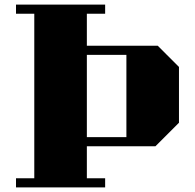

<svg xmlns="http://www.w3.org/2000/svg" viewBox="-20 -820 853 840"><path d="M763 -527V-283L660 -180H360V-40H440V0H50V-40H130V-760H50V-800H440V-760H360V-620H670ZM360 -220H533V-580H360Z"/></svg>

Font: Kumar One
Style: Regular
Weight: 400
Designer: Parimal Parmar
Foundry: Indian Type Foundry
Version: Version 1.000;PS 1.000;hotconv 1.0.88;makeotf.lib2.5.647800